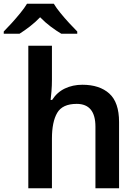

<svg xmlns="http://www.w3.org/2000/svg" viewBox="-70 -1004 732 1024"><path d="M207 -579Q207 -547 204.5 -516.5Q202 -486 200 -471H208Q234 -512 276 -532Q318 -552 369 -552Q461 -552 513 -505Q565 -458 565 -353V0H439V-328Q439 -450 339 -450Q263 -450 235 -402Q207 -354 207 -265V0H81V-760H207ZM217 -984Q230 -962 252.5 -934.5Q275 -907 299 -881Q323 -855 342 -836V-824H257Q230 -840 200 -862.5Q170 -885 144 -912Q118 -885 89.5 -863Q61 -841 34 -824H-50V-836Q-31 -855 -7.5 -881Q16 -907 38.5 -934.5Q61 -962 74 -984Z"/></svg>

Font: Noto Sans SemiBold
Style: Regular
Weight: 600
Designer: Monotype Design Team
Foundry: Monotype Imaging Inc.
Version: Version 2.007